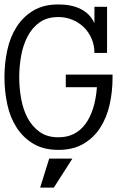

<svg xmlns="http://www.w3.org/2000/svg" viewBox="-30 -668 596 870"><path d="M480 -316.9Q480 -252 466.6 -192.9Q453.1 -133.8 423.6 -88.4Q394 -43 347.4 -15.9Q300.8 11.2 234.9 11.2Q168 11.2 121.6 -16.4Q75.2 -43.9 45.7 -89.4Q16.1 -134.8 3.2 -194.3Q-9.8 -253.9 -9.8 -317.9Q-9.8 -381.8 3.2 -441.4Q16.1 -501 45.7 -546.9Q75.2 -592.8 121.6 -620.4Q168 -647.9 234.9 -647.9Q293.9 -647.9 335.9 -627Q377.9 -606 397.9 -563V-637.2H455.1V-428.2H397.9Q397.9 -462.9 385 -492.9Q372.1 -522.9 350.1 -544.4Q328.1 -565.9 298.1 -578.4Q268.1 -590.8 234.9 -590.8Q183.1 -590.8 149.2 -566.4Q115.2 -542 94.7 -502.4Q74.2 -462.9 65.7 -414.6Q57.1 -366.2 57.1 -317.9Q57.1 -270 65.7 -221.4Q74.2 -172.9 94.7 -134Q115.2 -95.2 149.2 -70.6Q183.1 -45.9 234.9 -45.9Q312 -45.9 356.4 -105.5Q400.9 -165 409.2 -272.9H268.1V-330.1H480ZM297.9 50.8 213.9 182.1H151.9L192.9 50.8Z"/></svg>

Font: Anonymous Pro
Style: Regular
Weight: 400
Monospace: yes
Designer: Mark Simonson
Version: Version 1.002